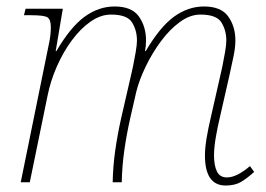

<svg xmlns="http://www.w3.org/2000/svg" viewBox="-20 -563 822 593"><path d="M677 10Q613 10 613 -83Q613 -106 618 -136Q623 -166 631 -200L661 -332Q663 -339 667 -359Q671 -379 675 -401.5Q679 -424 679 -438Q679 -469 664 -493.5Q649 -518 599 -518Q567 -518 535.5 -495Q504 -472 477 -435.5Q450 -399 430 -357.5Q410 -316 401 -280L382 -197Q371 -148 364 -99Q357 -50 356 0H328Q329 -50 336 -99Q343 -148 354 -197L385 -332Q387 -339 391 -359Q395 -379 399 -401.5Q403 -424 403 -438Q403 -469 388 -493.5Q373 -518 323 -518Q291 -518 260 -496.5Q229 -475 202 -438.5Q175 -402 155.5 -357.5Q136 -313 127 -268L72 0H44L132 -432Q134 -441 135.5 -453.5Q137 -466 137 -479Q137 -503 126.5 -509.5Q116 -516 76 -516H54L59 -536H174L152 -405H154Q198 -480 241.5 -511.5Q285 -543 334 -543Q387 -543 409 -512Q431 -481 431 -438Q431 -423 428 -405H430Q474 -480 517.5 -511.5Q561 -543 610 -543Q663 -543 685 -512Q707 -481 707 -438Q707 -415 700.5 -385.5Q694 -356 689 -332L659 -200Q652 -171 646.5 -139Q641 -107 641 -83Q641 -52 650 -33.5Q659 -15 681 -15Q711 -15 752 -50L765 -32Q744 -13 725 -1.5Q706 10 677 10Z"/></svg>

Font: Noto Serif Thin
Style: Italic
Weight: 100
Italic angle: -12°
Designer: Monotype Design Team
Foundry: Monotype Imaging Inc.
Version: Version 2.014; ttfautohint (v1.8.4.7-5d5b)